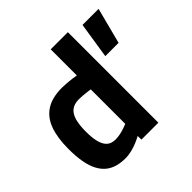

<svg xmlns="http://www.w3.org/2000/svg" viewBox="-179 -878 1060 1060"><g transform="rotate(-45 350.5 -348.0)"><path d="M542.7 -467 575.6 -677.7H701.1L646.5 -467ZM223.9 11.1Q187.8 11.1 158.1 2.5Q128.4 -6.1 105.9 -24.7Q83.4 -43.4 67.8 -73.4Q52.1 -103.4 44.3 -146.9Q36.4 -190.4 36.4 -248.3Q36.4 -334.2 57.6 -393.1Q78.8 -452 125.9 -482.5Q173.1 -513.1 250.6 -513.1Q266.2 -513.1 285.9 -511.4Q305.7 -509.8 324.9 -507.6Q344.1 -505.3 356.3 -502.7V-706.7H490.1V0H358.1L357.3 -28.8Q342.9 -20.6 320.4 -11.1Q298 -1.7 272.9 4.7Q247.8 11.1 223.9 11.1ZM257.9 -101.2Q275.9 -101.2 294.6 -105.1Q313.3 -109 329.6 -114.7Q345.9 -120.3 356.3 -124.6V-394Q347.4 -395.6 332.1 -397.3Q316.8 -399.1 300.8 -400.5Q284.8 -401.9 271.8 -401.9Q233 -401.9 211.4 -383.7Q189.9 -365.6 181 -331.4Q172.1 -297.3 172.1 -248.3Q172.1 -204.7 178.3 -176.4Q184.4 -148.1 195.7 -131.5Q207 -114.8 222.8 -108Q238.6 -101.2 257.9 -101.2Z"/></g></svg>

Font: Cairo
Style: Regular
Weight: 400
Designer: Mohamed Gaber, Accademia di Belle Arti di Urbino
Foundry: Kief Type Foundry, Accademia di Belle Arti di Urbino
Version: Version 3.120